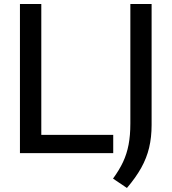

<svg xmlns="http://www.w3.org/2000/svg" viewBox="-20 -760 852 953"><path d="M79 0V-740H185V-90.5H542V0ZM610 173 541 126.5Q572 84 590.8 44Q609.5 4 618.2 -41.8Q627 -87.5 627 -146.5V-740H732.5V-139.5Q732.5 -78.5 720.2 -27Q708 24.5 681 73Q654 121.5 610 173Z"/></svg>

Font: Encode Sans Condensed Thin Medium
Style: Regular
Weight: 500
Version: Version 3.002